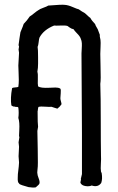

<svg xmlns="http://www.w3.org/2000/svg" viewBox="-20 -801 509 827"><path d="M416 -13Q402 7 375 -2Q364 3 348.5 0.5Q333 -2 328 -11Q325 -14 327.5 -21.5Q330 -29 328 -30Q329 -36 333 -51Q334 -145 331 -571Q331 -576 332 -590.5Q333 -605 332.5 -615Q332 -625 328 -634Q325 -644 312.5 -656.5Q300 -669 297 -675Q292 -676 287.5 -678Q283 -680 278.5 -683.5Q274 -687 271 -689Q263 -692 241.5 -691Q220 -690 213 -691Q168 -673 150 -639Q148 -634 146.5 -619.5Q145 -605 142 -599Q144 -589 144 -555V-527Q144 -508 141 -492Q144 -482 143 -460.5Q142 -439 144 -429Q155 -421 193 -423Q197 -423 205.5 -423.5Q214 -424 219 -424Q224 -424 230 -423Q236 -422 240 -419Q243 -415 241.5 -398.5Q240 -382 240 -378Q240 -373 242.5 -364.5Q245 -356 245 -352Q238 -341 227 -333Q222 -334 214 -337Q206 -340 202 -341Q194 -340 174 -341.5Q154 -343 147 -341Q144 -339 143.5 -331.5Q143 -324 142 -322Q142 -266 144 -255L141 -237Q141 -234 142.5 -159.5Q144 -85 142 -76Q142 -73 141 -65Q140 -57 141 -54Q141 -47 146.5 -33Q152 -19 150 -11Q149 -6 134 6Q122 8 103 5Q94 3 76 -3Q63 -7 62 -11Q58 -14 57 -20.5Q56 -27 56.5 -37Q57 -47 57 -51Q62 -91 62 -101Q62 -106 60 -128Q60 -134 61 -148Q62 -162 62 -169Q62 -172 61 -178.5Q60 -185 60 -188Q60 -191 61.5 -197.5Q63 -204 63 -207Q64 -209 63 -211.5Q62 -214 62 -216Q62 -220 63 -239Q64 -258 63 -271Q62 -284 59 -293Q62 -315 59 -337Q58 -341 51.5 -340.5Q45 -340 43 -342Q37 -341 29 -347Q24 -377 32 -421Q35 -424 45.5 -424.5Q56 -425 59 -427Q61 -441 61 -456.5Q61 -472 60 -490.5Q59 -509 59 -519Q59 -528 60.5 -546Q62 -564 62 -574Q62 -576 61 -580.5Q60 -585 60 -588Q60 -590 61 -594Q62 -598 62 -601L61 -603Q60 -605 60 -607Q61 -616 64 -636.5Q67 -657 68 -662Q81 -693 82 -698Q96 -712 108 -730Q115 -734 126.5 -743.5Q138 -753 145 -757Q151 -762 166.5 -767.5Q182 -773 188 -777Q247 -782 260 -780Q274 -779 293.5 -770.5Q313 -762 319 -761Q333 -751 346 -744Q349 -742 356.5 -734.5Q364 -727 369 -724Q376 -711 390 -697Q390 -693 401 -675L410 -651Q409 -646 411 -638Q413 -630 413 -626Q414 -621 413 -597.5Q412 -574 412 -569Q412 -560 412.5 -543Q413 -526 413 -517Q415 -456 412 -440Q414 -385 414 -283.5Q414 -182 415 -129Q416 -119 414.5 -96Q413 -73 415 -62Q415 -61 416.5 -58.5Q418 -56 418 -55Q422 -30 416 -13Z"/></svg>

Font: FuturaRenner
Style: Regular
Weight: 400
Designer: Bastien Sozeau
Foundry: NBR — Bastien Sozeau
Version: Version 2.001;PS 002.001;hotconv 1.0.88;makeotf.lib2.5.64775